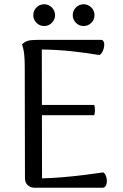

<svg xmlns="http://www.w3.org/2000/svg" viewBox="-20 -880 577 900"><path d="M143 0Q123 0 110 -12Q97 -24 97 -45L96 -569Q96 -599 93.5 -624.5Q91 -650 83 -672Q97 -685 111.5 -689Q126 -693 152 -693H454Q463 -693 466.5 -683.5Q470 -674 468 -661Q466 -648 460 -637Q454 -626 446 -622Q381 -633 314 -640Q247 -647 176 -648L177 -44Q225 -45 276.5 -49.5Q328 -54 376.5 -60Q425 -66 464 -72Q472 -67 476.5 -55.5Q481 -44 481 -31.5Q481 -19 476 -9.5Q471 0 461 0ZM161 -340V-388H422Q425 -376 425 -363.5Q425 -351 422 -340ZM187 -758Q166 -758 151 -773Q136 -788 136 -809Q136 -830 151 -845Q166 -860 187 -860Q208 -860 223 -845Q238 -830 238 -809Q238 -788 223 -773Q208 -758 187 -758ZM372 -758Q351 -758 336 -773Q321 -788 321 -809Q321 -830 336 -845Q351 -860 372 -860Q393 -860 408 -845Q423 -830 423 -809Q423 -788 408 -773Q393 -758 372 -758Z"/></svg>

Font: Arima Thin
Style: Regular
Weight: 400
Version: Version 1.100